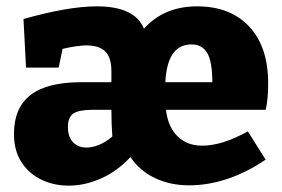

<svg xmlns="http://www.w3.org/2000/svg" viewBox="-20 -571 890 605"><path d="M62 -358 54 -511Q124 -531 182 -541Q240 -551 285 -551Q404 -551 433 -482L434 -481Q497 -551 601 -551Q706 -551 765.5 -487Q825 -423 825 -309Q825 -256 817 -225H503Q509 -172 539 -142Q569 -112 617 -112Q680 -112 761 -157L817 -68Q760 -29 698.5 -8Q637 13 576 13Q516 13 468 -10Q420 -33 391 -76Q349 -31 298 -8.5Q247 14 197 14Q150 14 111 -4.5Q72 -23 48 -59.5Q24 -96 24 -149Q24 -231 76 -271.5Q128 -312 236 -312H331V-348Q331 -389 312 -408.5Q293 -428 251 -428Q220 -427 177 -417L165 -358ZM583 -431Q507 -431 501 -312H649Q649 -377 633 -404Q617 -431 583 -431ZM253 -106Q271 -106 292 -114.5Q313 -123 334 -141Q331 -179 331 -225H272Q229 -225 211.5 -213.5Q194 -202 194 -171Q194 -139 210.5 -122.5Q227 -106 253 -106Z"/></svg>

Font: Bitter ExtraBold
Style: Regular
Weight: 800
Designer: Sol Matas, and Bitter project Authors
Foundry: Sol Matas
Version: Version 2.001